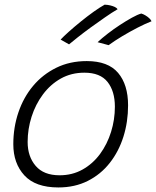

<svg xmlns="http://www.w3.org/2000/svg" viewBox="-20 -806 686 844"><path d="M236.5 18Q136 18 87.2 -35Q38.5 -88 38.5 -172Q38.5 -246 61 -312.2Q83.5 -378.5 125.8 -428.8Q168 -479 227.5 -508.2Q287 -537.5 361.5 -537.5Q455 -537.5 499 -485.8Q543 -434 543 -343Q543 -270 522.5 -205Q502 -140 462.5 -89.8Q423 -39.5 366 -10.8Q309 18 236.5 18ZM242 -35.5Q298 -35.5 343 -60.8Q388 -86 419.8 -129.2Q451.5 -172.5 468.2 -226.2Q485 -280 485 -337Q485 -405 452.8 -445.8Q420.5 -486.5 351 -486.5Q293.5 -486.5 247.5 -460.8Q201.5 -435 168.8 -391Q136 -347 118.8 -292.8Q101.5 -238.5 101.5 -182Q101.5 -118 136.8 -76.8Q172 -35.5 242 -35.5ZM440 -785.5Q453.5 -785 464.8 -782.2Q476 -779.5 484.5 -775.5Q493 -771.5 497 -765.5Q472 -751 440.8 -729.2Q409.5 -707.5 378.2 -684.8Q347 -662 322 -642.2Q297 -622.5 283.5 -611L246.5 -632Q259 -645.5 282.8 -666.8Q306.5 -688 335.5 -711.5Q364.5 -735 392.2 -754.8Q420 -774.5 440 -785.5ZM601 -746.5Q610 -744 619.5 -738.2Q629 -732.5 636.2 -725.8Q643.5 -719 646 -712.5Q619 -702 585 -684.5Q551 -667 517.2 -646.8Q483.5 -626.5 457.5 -607.5L409 -620.5Q427 -637.5 452.8 -657.5Q478.5 -677.5 506.8 -696Q535 -714.5 559.8 -728.2Q584.5 -742 601 -746.5Z"/></svg>

Font: Grandstander Thin ExtraLight
Style: Italic
Weight: 250
Italic angle: -15°
Version: Version 1.200